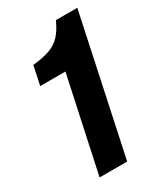

<svg xmlns="http://www.w3.org/2000/svg" viewBox="-175 -764 721 838"><g transform="rotate(-30 185.5 -345.0)"><path d="M72 0 174 -475H47L67 -570Q118 -575 152 -587Q186 -599 209 -624Q232 -649 250 -690H358L211 0Z"/></g></svg>

Font: Radio Canada Big SemiBold
Style: Italic
Weight: 600
Italic angle: -12°
Designer: Étienne Aubert Bonn
Foundry: Coppers and Brasses
Version: Version 1.001